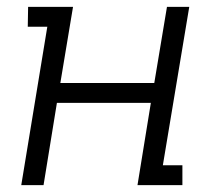

<svg xmlns="http://www.w3.org/2000/svg" viewBox="-20 -540 640 560"><path d="M42 0 118 -462H61L62 -520H193L156 -298H430L467 -520H532L455 -58H512V0H381L420 -240H146L107 0Z"/></svg>

Font: Iosevka HT Light Extended
Style: Italic
Weight: 300
Width: 7
Italic angle: -9°
Monospace: yes
Designer: Belleve Invis
Foundry: Belleve Invis
Version: Version 32.3.0; ttfautohint (v1.8.4)